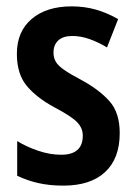

<svg xmlns="http://www.w3.org/2000/svg" viewBox="-20 -573 428 603"><path d="M356 -155Q356 -75 310 -32.5Q264 10 179 10Q136 10 100.5 2Q65 -6 34 -21V-130Q63 -112 100 -99.5Q137 -87 172 -87Q240 -87 240 -147Q240 -171 222 -189.5Q204 -208 149 -237Q94 -267 63.5 -304Q33 -341 33 -404Q33 -474 79.5 -513.5Q126 -553 205 -553Q245 -553 280.5 -543Q316 -533 351 -513L316 -424Q290 -440 262 -450Q234 -460 207 -460Q178 -460 163 -446Q148 -432 148 -408Q148 -392 155 -379.5Q162 -367 181.5 -353.5Q201 -340 237 -321Q292 -291 324 -255Q356 -219 356 -155Z"/></svg>

Font: Avrile Sans Condensed SemiBold
Style: Regular
Weight: 600
Width: 3
Designer: Monotype Design Team
Foundry: Monotype Imaging Inc.
Version: Version 2.001;September 10, 2019;FontCreator 11.5.0.2425 64-